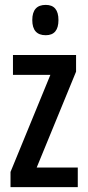

<svg xmlns="http://www.w3.org/2000/svg" viewBox="-20 -765 359 785"><path d="M298 0H23V-62L186 -459H33V-540H291V-472L130 -80H298ZM167 -745Q219 -745 219 -683Q219 -621 167 -621Q112 -621 112 -683Q112 -745 167 -745Z"/></svg>

Font: Noto Sans Kannada ExtraCondensed Medium
Style: Regular
Weight: 500
Width: 2
Designer: Jelle Bosma - Monotype Design Team
Foundry: Monotype Imaging Inc.
Version: Version 2.005; ttfautohint (v1.8.4.7-5d5b)